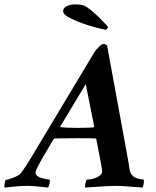

<svg xmlns="http://www.w3.org/2000/svg" viewBox="-81 -846 707 870"><path d="M399.4 -710.9Q385.7 -712.9 342.5 -724.4Q299.3 -735.8 252.2 -756.6Q205.1 -777.3 205.1 -794.9Q205.1 -811 222.2 -818.6Q239.3 -826.2 259.8 -826.2Q290.5 -826.2 304.7 -818.4Q331.5 -802.7 366.7 -768.1Q401.9 -733.4 408.2 -723.6Q408.2 -717.8 399.4 -710.9ZM59.6 -130.9 346.7 -609.4Q353.5 -620.1 366.7 -633.3Q379.9 -646.5 386.7 -646.5Q392.6 -646.5 397.9 -644.3Q403.3 -642.1 404.3 -639.6L495.1 -144.5Q498.5 -127.9 502 -105.5Q505.4 -83 506.8 -74.2Q509.8 -60.5 518.8 -51Q527.8 -41.5 539.6 -38.1Q551.3 -34.7 558.1 -33.4Q564.9 -32.2 570.3 -32.2Q572.3 -25.9 569.8 -12.5Q567.4 1 564.5 3.9Q556.2 3.4 512 -0.2Q467.8 -3.9 444.3 -3.9Q425.8 -3.9 399.9 -2.4Q374 -1 344.2 1.2Q314.5 3.4 305.7 3.9Q302.7 0.5 306.2 -15.9Q309.6 -32.2 313.5 -32.2Q326.7 -32.2 343.3 -36.9Q359.9 -41.5 370.1 -49.8Q380.4 -57.1 381.8 -66.4Q382.8 -70.3 376.2 -107.4Q369.6 -144.5 362.3 -179.7L355.5 -214.8Q353.5 -218.8 350.6 -218.8Q333.5 -219.7 263.7 -219.7Q201.2 -219.7 168.9 -218.8Q163.6 -218.8 161.1 -213.9Q127.9 -159.2 112.3 -131.8Q81.5 -77.1 80.1 -65.4Q78.6 -56.6 86.9 -49.6Q95.2 -42.5 107.7 -39.1Q120.1 -35.6 129.9 -33.9Q139.6 -32.2 143.6 -32.2Q146.5 -27.3 143.3 -13.4Q140.1 0.5 136.7 3.9Q74.2 -3.9 40 -3.9Q4.9 -3.9 -59.6 3.9Q-62 1.5 -60.5 -11Q-59.1 -23.4 -54.7 -31.2Q-44.4 -31.2 -18.8 -41.5Q6.8 -51.8 14.6 -62.5Q32.7 -86.4 59.6 -130.9ZM307.6 -464.8 192.4 -273.4Q192.4 -269.5 194.3 -269.5Q220.7 -266.6 268.6 -266.6Q313.5 -266.6 341.8 -268.6Q342.8 -268.6 343.8 -269.8Q344.7 -271 345.2 -272.5L345.7 -273.4Z"/></svg>

Font: Crimson
Style: BoldItalic
Weight: 700
Italic angle: -11°
Version: Version 0.8